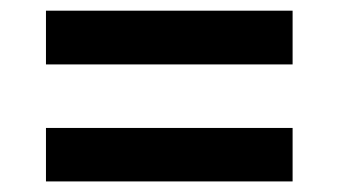

<svg xmlns="http://www.w3.org/2000/svg" viewBox="-20 -487 640 363"><path d="M66.9 -365.2V-466.8H533.2V-365.2ZM66.9 -144V-245.1H533.2V-144Z"/></svg>

Font: Anuphan SemiBold
Style: Bold
Weight: 600
Designer: Mike Abbink, Paul van der Laan, Pieter van Rosmalen, Mint Tantisuwanna
Foundry: Bold Monday; Cadson Demak
Version: Version 3.002;hotconv 1.0.109;makeotfexe 2.5.65596